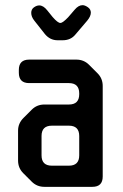

<svg xmlns="http://www.w3.org/2000/svg" viewBox="-20 -716 478 744"><path d="M103 -12Q123 8 152 8H338Q378 8 378 -32V-383Q378 -412 358 -432L325 -465Q305 -485 276 -485H93Q53 -485 53 -445V-434Q53 -394 93 -394H247Q287 -394 287 -354V-351Q287 -311 247 -311H152Q123 -311 103 -291L71 -259Q50 -238 50 -210V-94Q50 -65 70 -45ZM141 -114V-189Q141 -229 181 -229H247Q287 -229 287 -189V-114Q287 -74 247 -74H181Q141 -74 141 -114ZM154 -584Q174 -560 203 -560H223Q254 -560 272 -582L318 -636Q332 -653 332 -667Q332 -680 320.5 -688Q309 -696 300 -696Q284 -696 269 -678L244 -649Q223 -627 214 -627Q204 -627 184 -650L163 -676Q148 -695 132 -695Q122 -695 111.5 -687.5Q101 -680 101 -666Q101 -651 113 -636Z"/></svg>

Font: WDXL Lubrifont JP N
Style: Regular
Weight: 400
Designer: [WDXL Lubrifont] Copyright 2020-2022 (c) NightFurySL2001, Skr-ZERO; [ZCOOL QingKe HuangYou] Copyright 2018-2022 (c) The 
Version: Version 2.001;hotconv 1.1.1;makeotfexe 2.6.0